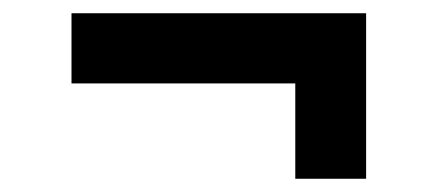

<svg xmlns="http://www.w3.org/2000/svg" viewBox="-20 -435 660 290"><path d="M426 -165V-309H88V-415H533V-165Z"/></svg>

Font: Plus Jakarta Display Medium
Style: Regular
Weight: 500
Designer: Gumpita Rahayu
Foundry: Tokotype Studio
Version: Version 1.000